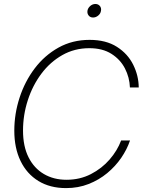

<svg xmlns="http://www.w3.org/2000/svg" viewBox="-20 -939 721 969"><path d="M313.5 10.3Q232.4 10.3 173.8 -25.6Q115.2 -61.5 83.7 -126.7Q52.2 -191.9 52.2 -279.3Q52.2 -364.7 78.9 -446.5Q105.5 -528.3 155.3 -594Q205.1 -659.7 275.1 -698.7Q345.2 -737.8 432.1 -737.8Q515.1 -737.8 570.1 -702.6Q625 -667.5 652.3 -612.3Q679.7 -557.1 680.2 -497.6H635.7Q633.8 -548.3 610.6 -593.5Q587.4 -638.7 542.5 -667.2Q497.6 -695.8 430.7 -695.8Q356 -695.8 294.4 -660.9Q232.9 -626 188.7 -566.9Q144.5 -507.8 120.4 -433.3Q96.2 -358.9 96.2 -279.8Q96.2 -200.7 124 -145.3Q151.9 -89.8 201.4 -60.8Q251 -31.7 315.4 -31.7Q383.3 -31.7 438.7 -60.3Q494.1 -88.9 533.2 -134Q572.3 -179.2 591.3 -230H636.2Q621.1 -185.1 591.8 -142.3Q562.5 -99.6 521 -65.2Q479.5 -30.8 427.2 -10.3Q375 10.3 313.5 10.3ZM449.7 -850.6Q435.5 -850.6 427.5 -860.6Q419.4 -870.6 421.4 -884.8Q423.8 -898.9 435.5 -908.9Q447.3 -918.9 461.4 -918.9Q475.6 -918.9 483.9 -908.9Q492.2 -898.9 489.7 -884.8Q487.8 -870.6 475.8 -860.6Q463.9 -850.6 449.7 -850.6Z"/></svg>

Font: Inter Display ExtraLight
Style: Italic
Weight: 200
Italic angle: -9.39999°
Designer: Rasmus Andersson
Foundry: rsms
Version: Version 4.000;git-a52131595